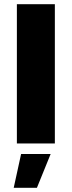

<svg xmlns="http://www.w3.org/2000/svg" viewBox="-20 -680 340 910"><path d="M45 210 80 50H220L155 210ZM60 0V-660H240V0Z"/></svg>

Font: Xolonium
Style: Bold
Weight: 700
Designer: Severin Meyer
Version: Version 4.2